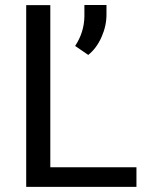

<svg xmlns="http://www.w3.org/2000/svg" viewBox="-20 -731 578 751"><path d="M176.8 -76.7V-710.9H82.5V0H513.7V-76.7ZM325.2 -516.1C347 -533.7 364.3 -557 377.2 -586.2C390.1 -615.3 396.5 -644.7 396.5 -674.3V-711.4H310.1V-666.5C309.4 -625.2 297.4 -586.8 273.9 -551.3Z"/></svg>

Font: Roboto1
Style: rg
Weight: 400
Designer: Google
Version: Version 2.137; 2017